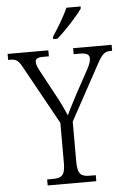

<svg xmlns="http://www.w3.org/2000/svg" viewBox="-68 -975 676 1019"><g transform="rotate(-5 270.0 -465.5)"><path d="M241 -784V-771H263C309 -810 378 -886 401 -921V-931H325C306 -886 270 -828 241 -784ZM144 0H403V-32H373C328 -32 306 -42 306 -112V-326L467 -621C494 -671 508 -682 539 -682H547V-714H342V-682H377C412 -682 426 -672 426 -652C426 -638 420 -620 407 -596L335 -464C313 -421 294 -386 283 -361C268 -397 249 -437 226 -478L157 -606C147 -624 138 -643 138 -658C138 -671 144 -682 178 -682H210V-714H-7V-682H3C37 -682 48 -673 69 -634L240 -325V-109C240 -42 218 -32 173 -32H144Z"/></g></svg>

Font: Noto Serif Devanagari SemiCondensed Light
Style: Regular
Weight: 300
Width: 4
Designer: Universal Thirst, Indian Type Foundry and the Monotype Design Team
Foundry: Monotype Imaging Inc.
Version: Version 2.004